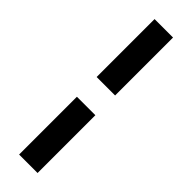

<svg xmlns="http://www.w3.org/2000/svg" viewBox="-281 -741 826 826"><g transform="rotate(45 132.0 -328.0)"><path d="M76.2 -740.2H188.5V-387.7H76.2ZM76.2 -267.6H188.5V84H76.2Z"/></g></svg>

Font: Dinish Condensed
Style: Bold
Weight: 700
Width: 3
Designer: Bert Driehuis
Foundry: Playbeing
Version: Version 3.006; git-39231f3c-release